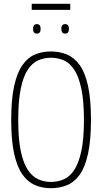

<svg xmlns="http://www.w3.org/2000/svg" viewBox="-20 -981 537 1011"><path d="M248 10Q202 10 164 -6.5Q126 -23 98 -62.5Q70 -102 54.5 -172Q39 -242 39 -349Q39 -458 54.5 -528Q70 -598 98 -638Q126 -678 164 -694Q202 -710 248 -710Q294 -710 332.5 -694Q371 -678 399.5 -638.5Q428 -599 443.5 -529Q459 -459 459 -350Q459 -242 443.5 -171.5Q428 -101 400 -61.5Q372 -22 333 -6Q294 10 248 10ZM248 -23Q285 -23 316.5 -37Q348 -51 371.5 -87Q395 -123 408.5 -186.5Q422 -250 422 -349Q422 -449 408.5 -513Q395 -577 371.5 -613Q348 -649 316.5 -663Q285 -677 248 -677Q212 -677 180.5 -663Q149 -649 125.5 -613Q102 -577 89 -512.5Q76 -448 76 -349Q76 -251 89 -187.5Q102 -124 125.5 -88Q149 -52 180.5 -37.5Q212 -23 248 -23ZM323 -804Q303 -804 303 -829Q303 -854 323 -854Q343 -854 343 -829Q343 -804 323 -804ZM174 -804Q154 -804 154 -829Q154 -854 174 -854Q194 -854 194 -829Q194 -804 174 -804ZM147 -929V-961H350V-929Z"/></svg>

Font: Georama SemiCondensed ExtraLight
Style: Regular
Weight: 200
Width: 4
Designer: Jean-Baptiste Levee
Foundry: Production Type
Version: Version 1.000